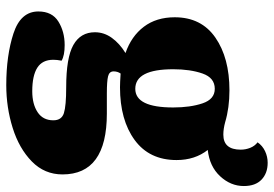

<svg xmlns="http://www.w3.org/2000/svg" viewBox="-154 -542 895 628"><g transform="rotate(90 294.0 -227.5)"><path d="M470 -459Q503 -417 503 -357Q503 -268 437.5 -220Q372 -172 265 -172Q250 -172 220 -174Q213 -164 213 -151Q213 -137 229 -133Q245 -129 285 -129H351Q550 -129 550 16Q550 75 507.5 116.5Q465 158 398 179Q331 200 258 200Q161 200 89 176.5Q17 153 17 95Q17 50 50 29.5Q83 9 127 9Q161 9 178 19Q175 34 175 46Q175 82 201 98.5Q227 115 278 115Q320 115 346.5 97.5Q373 80 373 46Q373 19 349.5 11.5Q326 4 265 4Q168 4 126.5 -19.5Q85 -43 85 -90Q85 -120 103.5 -145.5Q122 -171 153 -190Q98 -209 67 -250Q36 -291 36 -351Q36 -438 102.5 -484Q169 -530 275 -530Q332 -530 379 -516Q401 -510 420 -510Q469 -510 469 -567Q469 -583 463 -598Q457 -613 445 -622Q456 -638 474 -646.5Q492 -655 512 -655Q546 -655 567 -635Q588 -615 588 -577Q588 -534 556 -499.5Q524 -465 470 -459ZM331 -346Q331 -402 317.5 -442Q304 -482 270 -482Q234 -482 220 -442Q206 -402 206 -346Q206 -222 270 -222Q331 -222 331 -346Z"/></g></svg>

Font: Sansita ExtraBold
Style: Regular
Weight: 800
Designer: Pablo Cosgaya
Foundry: Omnibus-Type
Version: Version 1.006